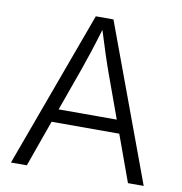

<svg xmlns="http://www.w3.org/2000/svg" viewBox="-81 -804 836 880"><g transform="rotate(10 336.5 -364.0)"><path d="M27.8 0 294.4 -727.5H376.5L645.5 0H572.3L493.7 -216.3H178.7L101.6 0ZM200.7 -277.8H471.2L399.4 -475.6Q386.2 -511.7 370.6 -559.1Q355 -606.4 335 -671.4Q315.4 -606 299.6 -558.1Q283.7 -510.3 271.5 -475.6Z"/></g></svg>

Font: Inter Light
Style: Regular
Weight: 300
Designer: Rasmus Andersson
Foundry: rsms
Version: Version 4.000;git-a52131595